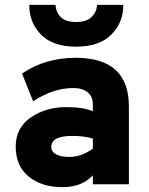

<svg xmlns="http://www.w3.org/2000/svg" viewBox="-20 -762 618 794"><path d="M295 -569Q199 -569 150 -618.5Q101 -668 101 -742H210Q210 -714 230 -692.5Q250 -671 295 -671Q339 -671 360 -693Q381 -715 381 -742H490Q490 -668 440 -618.5Q390 -569 295 -569ZM364 0V-37Q319 12 238 12Q153 12 99 -31.5Q45 -75 45 -156Q45 -234 107.5 -276.5Q170 -319 253 -319Q326 -319 364 -302V-330Q364 -363 342 -380.5Q320 -398 284 -398Q200 -398 117 -343L71 -458Q168 -523 293 -523Q513 -523 513 -322V0ZM267 -113Q316 -113 364 -147V-189Q327 -200 279 -200Q192 -200 192 -154Q192 -135 211.5 -124Q231 -113 267 -113Z"/></svg>

Font: Overpass Heavy
Style: Regular
Weight: 900
Designer: Delve Withrington, Thomas Jockin
Foundry: Delve Fonts
Version: Version 3.000;DELV;Overpass